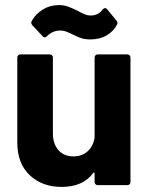

<svg xmlns="http://www.w3.org/2000/svg" viewBox="-20 -728 587 755"><path d="M364 -514H481Q486 -514 489.5 -510.5Q493 -507 493 -502V-12Q493 -7 489.5 -3.5Q486 0 481 0H364Q359 0 355.5 -3.5Q352 -7 352 -12V-46Q352 -49 350 -49.5Q348 -50 346 -47Q306 7 222 7Q146 7 97 -39Q48 -85 48 -168V-502Q48 -507 51.5 -510.5Q55 -514 60 -514H176Q181 -514 184.5 -510.5Q188 -507 188 -502V-203Q188 -163 209.5 -138Q231 -113 269 -113Q303 -113 325 -133.5Q347 -154 352 -187V-502Q352 -507 355.5 -510.5Q359 -514 364 -514ZM269 -591Q248 -601 238.5 -604.5Q229 -608 218 -608Q187 -608 165 -586Q160 -581 156 -581Q151 -581 148 -585L107 -629Q100 -638 105 -646Q121 -674 149 -691Q177 -708 211 -708Q230 -708 244.5 -703Q259 -698 270.5 -692.5Q282 -687 286 -685Q305 -675 315 -671Q325 -667 336 -667Q367 -667 384 -691Q388 -696 393 -696Q398 -696 401 -692L438 -647Q444 -640 441 -633Q428 -606 400.5 -589.5Q373 -573 336 -573Q315 -573 301 -577.5Q287 -582 269 -591Z"/></svg>

Font: Amber EN
Style: Bold
Weight: 700
Designer: Jeremy Tribby
Foundry: Tribby Type
Version: Version 1.408 November 24, 2021